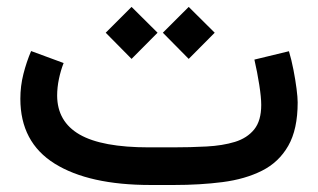

<svg xmlns="http://www.w3.org/2000/svg" viewBox="-20 -528 908 548"><path d="M476.1 0H410.2Q233.9 0 136 -61Q38.1 -122.1 38.1 -246.1Q38.1 -282.7 46.9 -317.1Q55.7 -351.6 68.8 -382.3L161.6 -348.1Q153.3 -327.1 148.2 -302.7Q143.1 -278.3 143.1 -254.9Q143.6 -180.7 207.3 -144Q271 -107.4 405.3 -107.4H472.7Q523.9 -107.4 569.6 -109.9Q615.2 -112.3 650.4 -123Q685.5 -133.8 705.6 -158.7Q725.6 -183.6 725.6 -228.5Q725.6 -250 720 -285.9Q714.4 -321.8 706.1 -357.9L804.7 -381.8Q812 -357.4 817.6 -328.6Q823.2 -299.8 826.4 -274.7Q829.6 -249.5 829.6 -235.8Q829.6 -158.7 802.7 -111.8Q775.9 -64.9 727.8 -40.8Q679.7 -16.6 615.5 -8.3Q551.3 0 476.1 0ZM444.8 -434.6 518.6 -508.3 592.8 -434.6 518.6 -359.9ZM281.7 -434.6 355.5 -508.3 429.7 -434.6 355.5 -359.9Z"/></svg>

Font: Vazir Medium FD-UI
Style: Medium-FD-UI
Weight: 500
Designer: Saber Rastikerdar
Foundry: Saber Rastikerdar
Version: Version 30.1.0